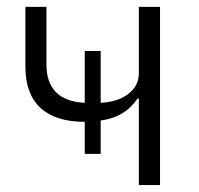

<svg xmlns="http://www.w3.org/2000/svg" viewBox="-20 -533 572 553"><path d="M379.9 0V-249H376Q338.9 -194.3 270 -186V-89.8H224.1V-182.1Q140.6 -182.1 96.9 -221.9Q53.2 -261.7 53.2 -340.8V-513.2H113.8V-347.2Q113.8 -242.7 224.1 -236.8V-386.2H270V-236.8Q320.3 -239.7 350.1 -262.9Q379.9 -286.1 379.9 -321.8V-513.2H440.9V0Z"/></svg>

Font: Anuphan Light
Style: Regular
Weight: 300
Designer: Mike Abbink, Paul van der Laan, Pieter van Rosmalen, Mint Tantisuwanna
Foundry: Bold Monday; Cadson Demak
Version: Version 3.002;hotconv 1.0.109;makeotfexe 2.5.65596